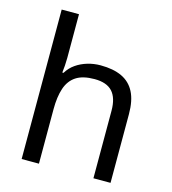

<svg xmlns="http://www.w3.org/2000/svg" viewBox="-112 -852 843 943"><g transform="rotate(15 309.0 -380.0)"><path d="M173 -537Q173 -518 171.5 -498Q170 -478 168 -462H174Q191 -490 217 -508Q243 -526 275 -535.5Q307 -545 341 -545Q406 -545 449.5 -524.5Q493 -504 515 -461Q537 -418 537 -349V0H450V-343Q450 -408 421 -440Q392 -472 330 -472Q270 -472 236 -449.5Q202 -427 187.5 -383.5Q173 -340 173 -277V0H85V-760H173Z"/></g></svg>

Font: loriya85
Style: Book
Weight: 400
Designer: Jelle Bosma - Monotype Design Team
Foundry: Monotype Imaging Inc.
Version: Version 2.003